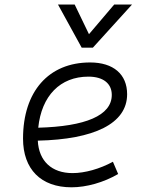

<svg xmlns="http://www.w3.org/2000/svg" viewBox="-20 -796 626 826"><path d="M292 -51.3C202.6 -51.3 147 -103 142.6 -190.9C384.3 -196.3 526.9 -263.7 526.9 -390.6C526.9 -476.6 467.8 -527.3 367.7 -527.3C189 -527.3 79.1 -402.3 79.1 -199.7C79.1 -67.9 156.2 9.8 287.6 9.8C352.1 9.8 426.3 -11.2 488.3 -47.4L465.8 -100.1C409.2 -69.3 345.2 -51.3 292 -51.3ZM144.5 -246.6C158.7 -383.8 238.8 -466.3 360.4 -466.3C424.3 -466.3 460.9 -436.5 460.9 -387.7C460.9 -298.8 347.2 -252 144.5 -246.6ZM331.5 -590.8H379.4L547.9 -776.4H471.2L362.8 -648.9L301.3 -776.4H229.5Z"/></svg>

Font: Cascadia Mono PL Light
Style: Italic
Weight: 300
Italic angle: -10°
Monospace: yes
Designer: Aaron Bell
Foundry: Saja Typeworks
Version: Version 2404.023